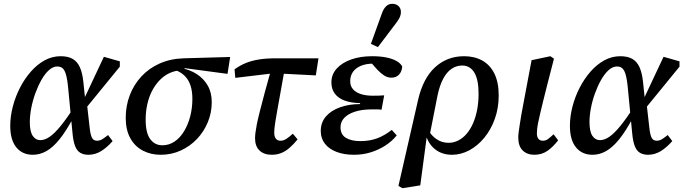

<svg xmlns="http://www.w3.org/2000/svg" viewBox="-20 -802 3598 1011"><path d="M153 13Q98 13 66 -26Q34 -65 34 -139Q34 -189 47.5 -241Q61 -293 85.5 -340.5Q110 -388 143 -425.5Q176 -463 215.5 -484.5Q255 -506 299 -506Q338 -506 362.5 -492Q387 -478 400.5 -448Q414 -418 419 -370L428 -284L436 -272L452 -131Q456 -93 464 -77Q472 -61 491 -61Q506 -61 519.5 -69.5Q533 -78 549 -91L573 -59Q543 -25 512 -6Q481 13 445 13Q421 13 403.5 3Q386 -7 376 -31.5Q366 -56 362 -99L338 -348Q332 -406 320 -429Q308 -452 282 -452Q259 -452 237.5 -432.5Q216 -413 198 -381Q180 -349 166 -310.5Q152 -272 144.5 -232.5Q137 -193 137 -160Q137 -109 152.5 -86.5Q168 -64 192 -64Q216 -64 242 -82Q268 -100 300.5 -140Q333 -180 374 -244L385 -177H363Q327 -110 293 -68Q259 -26 224.5 -6.5Q190 13 153 13ZM424 -222 417 -269 527 -503 611 -479V-451Z M826 13Q774 13 732 -9Q690 -31 666 -74.5Q642 -118 642 -181Q642 -245 663.5 -301Q685 -357 725 -400Q765 -443 821.5 -468Q878 -493 948 -495L1192 -502L1178 -413L954 -443L939 -432Q903 -431 873.5 -417.5Q844 -404 820.5 -379.5Q797 -355 780.5 -323Q764 -291 755.5 -252.5Q747 -214 747 -172Q747 -102 771 -69.5Q795 -37 835 -37Q870 -37 899 -56.5Q928 -76 949 -110.5Q970 -145 981.5 -189Q993 -233 993 -281Q993 -321 983.5 -350.5Q974 -380 955 -400Q936 -420 906 -432L931 -444Q978 -436 1015 -412.5Q1052 -389 1073.5 -352Q1095 -315 1095 -264Q1095 -209 1074.5 -159Q1054 -109 1017.5 -70.5Q981 -32 932 -9.5Q883 13 826 13Z M1219 -392 1215 -437Q1243 -457 1273 -469.5Q1303 -482 1341.5 -488.5Q1380 -495 1434 -495H1657L1643 -405L1448 -415H1411ZM1411 13Q1370 13 1346.5 -9.5Q1323 -32 1323 -74Q1323 -86 1325 -102.5Q1327 -119 1332 -145.5Q1337 -172 1347.5 -213Q1358 -254 1373.5 -312.5Q1389 -371 1412 -452L1482 -455Q1467 -370 1456.5 -312.5Q1446 -255 1439.5 -218Q1433 -181 1429.5 -159Q1426 -137 1425 -124.5Q1424 -112 1424 -103Q1424 -83 1432.5 -72Q1441 -61 1457 -61Q1473 -61 1487.5 -70.5Q1502 -80 1522 -98L1547 -68Q1525 -41 1504 -23Q1483 -5 1460.5 4Q1438 13 1411 13Z M1844 13Q1792 13 1752.5 -2Q1713 -17 1691 -45Q1669 -73 1669 -112Q1669 -157 1696 -188.5Q1723 -220 1770.5 -237Q1818 -254 1876 -254V-259Q1828 -260 1794.5 -272.5Q1761 -285 1743 -309Q1725 -333 1725 -368Q1725 -410 1753 -441Q1781 -472 1829.5 -489Q1878 -506 1939 -506Q1982 -506 2014 -499.5Q2046 -493 2067.5 -481Q2089 -469 2098 -452Q2096 -425 2081 -409Q2066 -393 2041 -393Q2020 -393 2002 -405Q1984 -417 1966 -436L1928 -479H2012L2014 -460Q1999 -463 1983.5 -465Q1968 -467 1947 -467Q1908 -467 1880.5 -455.5Q1853 -444 1838.5 -423.5Q1824 -403 1824 -374Q1824 -349 1839 -332Q1854 -315 1880.5 -306.5Q1907 -298 1944 -298Q1965 -298 1977 -298.5Q1989 -299 2003 -300L1989 -224Q1980 -226 1966.5 -226Q1953 -226 1938 -226Q1886 -226 1849 -214Q1812 -202 1792.5 -181Q1773 -160 1773 -132Q1773 -94 1801 -76.5Q1829 -59 1877 -59Q1928 -59 1967 -74Q2006 -89 2043 -118L2069 -89Q2044 -58 2009 -35.5Q1974 -13 1932.5 0Q1891 13 1844 13ZM1933 -571Q1947 -611 1961.5 -650Q1976 -689 1990 -729Q1996 -747 2004.5 -759Q2013 -771 2023 -776.5Q2033 -782 2045 -782Q2066 -782 2078.5 -770Q2091 -758 2091 -739Q2091 -723 2083.5 -708Q2076 -693 2060 -673Q2038 -643 2015 -613.5Q1992 -584 1970 -554Z M2099 189 2078 177 2181 -274Q2207 -389 2270.5 -447.5Q2334 -506 2424 -506Q2478 -506 2519 -483.5Q2560 -461 2583 -415Q2606 -369 2606 -299Q2606 -233 2585.5 -176Q2565 -119 2530 -76.5Q2495 -34 2451 -10.5Q2407 13 2360 13Q2306 13 2268.5 -18Q2231 -49 2219 -105L2234 -119Q2251 -88 2279 -69Q2307 -50 2342 -50Q2369 -50 2393.5 -62.5Q2418 -75 2437.5 -98Q2457 -121 2471 -153Q2485 -185 2492.5 -224.5Q2500 -264 2500 -308Q2500 -383 2477.5 -420Q2455 -457 2414 -457Q2383 -457 2357.5 -439.5Q2332 -422 2313.5 -387Q2295 -352 2284 -300L2241 -82L2227 -81L2193 174Z M2794 13Q2755 13 2732 -10Q2709 -33 2709 -78Q2709 -89 2711 -105.5Q2713 -122 2716.5 -144Q2720 -166 2724.5 -194Q2729 -222 2736 -256L2779 -485L2878 -506L2897 -493L2863 -361Q2850 -310 2840.5 -271.5Q2831 -233 2824.5 -205Q2818 -177 2814 -157.5Q2810 -138 2808.5 -124Q2807 -110 2807 -100Q2807 -81 2815 -71Q2823 -61 2839 -61Q2854 -61 2866.5 -70.5Q2879 -80 2895 -95L2919 -63Q2891 -27 2861.5 -7Q2832 13 2794 13Z M3100 13Q3045 13 3013 -26Q2981 -65 2981 -139Q2981 -189 2994.5 -241Q3008 -293 3032.5 -340.5Q3057 -388 3090 -425.5Q3123 -463 3162.5 -484.5Q3202 -506 3246 -506Q3285 -506 3309.5 -492Q3334 -478 3347.5 -448Q3361 -418 3366 -370L3375 -284L3383 -272L3399 -131Q3403 -93 3411 -77Q3419 -61 3438 -61Q3453 -61 3466.5 -69.5Q3480 -78 3496 -91L3520 -59Q3490 -25 3459 -6Q3428 13 3392 13Q3368 13 3350.5 3Q3333 -7 3323 -31.5Q3313 -56 3309 -99L3285 -348Q3279 -406 3267 -429Q3255 -452 3229 -452Q3206 -452 3184.5 -432.5Q3163 -413 3145 -381Q3127 -349 3113 -310.5Q3099 -272 3091.5 -232.5Q3084 -193 3084 -160Q3084 -109 3099.5 -86.5Q3115 -64 3139 -64Q3163 -64 3189 -82Q3215 -100 3247.5 -140Q3280 -180 3321 -244L3332 -177H3310Q3274 -110 3240 -68Q3206 -26 3171.5 -6.5Q3137 13 3100 13ZM3371 -222 3364 -269 3474 -503 3558 -479V-451Z"/></svg>

Font: Source Serif 4 Medium
Style: Italic
Weight: 500
Italic angle: -12°
Designer: Frank Grießhammer
Foundry: Adobe Systems Incorporated
Version: Version 4.004;hotconv 1.0.116;makeotfexe 2.5.65601